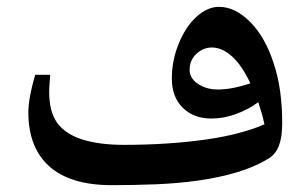

<svg xmlns="http://www.w3.org/2000/svg" viewBox="-20 -542 888 562"><path d="M307 0Q186 0 124.5 -55Q63 -110 63 -213Q63 -234 68 -261.5Q73 -289 83 -323H127Q126 -310 125 -297Q124 -284 124 -273Q124 -215 147 -183Q170 -151 217 -135Q241 -127 272.5 -122.5Q304 -118 343 -118Q408 -118 468.5 -122Q529 -126 582 -133.5Q635 -141 678.5 -152.5Q722 -164 754 -178Q751 -193 746.5 -209Q742 -225 736 -243Q708 -222 671.5 -208.5Q635 -195 599 -195Q547 -195 515 -226.5Q483 -258 483 -312Q483 -365 503 -414Q523 -463 554 -492Q587 -522 621 -522Q668 -522 712 -478Q756 -434 781 -357Q794 -318 800 -274.5Q806 -231 806 -183Q806 -171 804.5 -152.5Q803 -134 796 -114.5Q789 -95 771 -81Q728 -54 674.5 -38Q621 -22 560 -13.5Q499 -5 435 -2.5Q371 0 307 0ZM618 -280Q638 -280 662 -284.5Q686 -289 713 -298Q688 -351 659 -377Q630 -403 600 -403Q575 -403 555 -384.5Q535 -366 535 -337Q535 -313 559.5 -296.5Q584 -280 618 -280Z"/></svg>

Font: Noto Naskh Arabic
Style: Bold
Weight: 700
Designer: Monotype Design Team, David Williams, Mohamad Dakak and Nizar Qandah
Foundry: Monotype Imaging Inc.
Version: Version 2.016